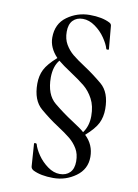

<svg xmlns="http://www.w3.org/2000/svg" viewBox="-86 -629 627 874"><g transform="rotate(10 228.0 -192.0)"><path d="M131.8 -261.2Q131.8 -181.6 175.5 -145.8Q219.2 -109.9 262.7 -82Q306.2 -54.2 319.8 -41Q343.8 -73.2 343.8 -119.6Q343.8 -166 326.4 -198.5Q309.1 -231 283.4 -252Q257.8 -272.9 218.3 -298.8Q178.7 -324.7 157.2 -342.8Q132.3 -313 131.8 -261.2ZM127.9 169.9Q116.7 163.1 116.2 152.8L108.9 48.8Q108.9 45.9 114.5 45.9Q120.1 45.9 121.1 48.8Q127 70.8 145.5 97.9Q164.1 125 191.7 145Q219.2 165 248 165Q276.9 165 294.4 147.5Q312 129.9 312 95.7Q312 61.5 297.6 37.4Q283.2 13.2 261.2 -4.9Q239.3 -22.9 200.2 -48.3Q161.1 -73.7 118.7 -109.6Q76.2 -145.5 76.2 -222.2Q76.2 -259.3 90.6 -288.1Q105 -316.9 146 -353Q106.9 -394 106.9 -440.9Q106.9 -504.9 153.6 -538.3Q200.2 -571.8 257.8 -571.8Q315.4 -571.8 351.1 -553.2Q360.8 -548.3 360.8 -537.1L370.1 -433.1Q370.1 -430.2 364 -430.2Q357.9 -430.2 357.9 -433.1Q352.1 -454.1 333.5 -481.4Q314.9 -508.8 286.9 -528.8Q258.8 -548.8 230 -548.8Q201.2 -548.8 184.1 -531Q167 -513.2 167 -479Q167 -444.8 181.4 -420.4Q195.8 -396 216.3 -378.9Q236.8 -361.8 276.4 -335.9Q315.9 -310.1 358.4 -274.7Q400.9 -239.3 400.9 -162.1Q400.9 -125 386.5 -95.9Q372.1 -66.9 331.1 -30.8Q372.1 7.8 372.1 64.5Q372.1 121.1 325.7 154.5Q279.3 188 221.7 188Q164.1 188 127.9 169.9Z"/></g></svg>

Font: Cormorant-Medium
Style: Regular
Weight: 500
Designer: Christian Thalmann (Catharsis Fonts)
Version: Version 3.000